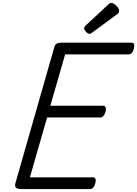

<svg xmlns="http://www.w3.org/2000/svg" viewBox="-20 -1289 936 1309"><path d="M124 0Q100 0 89.5 -9Q79 -18 85 -40L351 -970Q355 -984 366 -991Q377 -998 398 -998H878Q889 -998 893.5 -988.5Q898 -979 893 -958Q888 -938 878.5 -928Q869 -918 858 -918H424L323 -568H684Q695 -568 699.5 -558Q704 -548 700 -528Q694 -508 684.5 -498Q675 -488 664 -488H301L184 -80H614Q626 -80 630.5 -70.5Q635 -61 630 -40Q625 -21 615.5 -10.5Q606 0 595 0ZM591 -1058Q580 -1058 567 -1071.5Q554 -1085 554 -1095Q554 -1099 555 -1103Q556 -1107 562 -1113L718 -1258Q724 -1263 728 -1266Q732 -1269 739 -1269Q749 -1269 761.5 -1260Q774 -1251 783 -1239Q792 -1227 792 -1216Q792 -1209 790 -1204Q788 -1199 777 -1191L610 -1068Q604 -1064 599.5 -1061Q595 -1058 591 -1058Z"/></svg>

Font: Playwrite AU QLD
Style: Regular
Weight: 400
Designer: Veronika Burian, José Scaglione
Foundry: TypeTogether
Version: Version 1.002